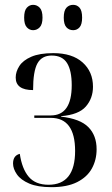

<svg xmlns="http://www.w3.org/2000/svg" viewBox="-20 -765 465 795"><path d="M193 10Q136 10 101 -5Q66 -20 50 -43Q34 -66 34 -88Q34 -121 62 -128Q71 -66 99 -33Q127 0 181 0Q291 0 291 -140Q291 -277 190 -277H122V-287H190Q277 -287 277 -412Q277 -473 257.5 -504Q238 -535 194 -535Q153 -535 135 -502.5Q117 -470 117 -392Q45 -392 45 -444Q45 -468 60 -491.5Q75 -515 109.5 -530Q144 -545 201 -545Q279 -545 322 -506.5Q365 -468 365 -406Q365 -358 335.5 -324Q306 -290 233 -284V-282Q312 -273 346 -238.5Q380 -204 380 -147Q380 -103 360.5 -67.5Q341 -32 299.5 -11Q258 10 193 10ZM283 -640Q266 -640 255 -652Q244 -664 244 -692Q244 -721 255 -733Q266 -745 283 -745Q299 -745 309.5 -733Q320 -721 320 -692Q320 -664 309.5 -652Q299 -640 283 -640ZM117 -640Q102 -640 91 -652Q80 -664 80 -692Q80 -721 91 -733Q102 -745 117 -745Q133 -745 144.5 -733Q156 -721 156 -692Q156 -664 144.5 -652Q133 -640 117 -640Z"/></svg>

Font: Noto Serif Display Condensed
Style: Regular
Weight: 400
Width: 3
Designer: Monotype Design Team
Foundry: Monotype Imaging Inc.
Version: Version 2.009